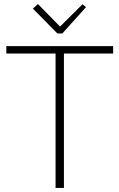

<svg xmlns="http://www.w3.org/2000/svg" viewBox="-20 -920 585 940"><path d="M261 -756 141 -878 166 -900 274 -790 384 -899 401 -885 285 -756ZM252 0V-658H11V-694H534V-658H293V0Z"/></svg>

Font: Cantarell Light
Style: Regular
Weight: 300
Designer: Dave Crossland, Nikolaus Waxweiler, Florian Fecher, Jacques Le Bailly, Eben Sorkin, Alexei Vanyashin, Alexios Zavras, Em
Version: Version 0.303